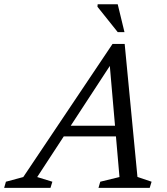

<svg xmlns="http://www.w3.org/2000/svg" viewBox="-85 -904 804 924"><path d="M191.5 -247.5 209 -299H532L514.5 -247.5ZM576.5 -52.5 644.5 -29.5 635.5 0H389L397.5 -29.5L490 -52L440.5 -621H466L94 -52L167 -29.5L158 0H-65L-56.5 -29.5L27 -52L456.5 -692.5H515ZM514 -749.5H481.5L384 -871.5L385 -883.5H481.5Z"/></svg>

Font: Newsreader 14pt
Style: Italic
Weight: 400
Italic angle: -17°
Designer: Hugues Gentile
Foundry: Production Type
Version: Version 1.003